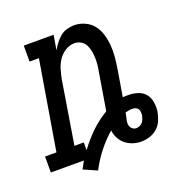

<svg xmlns="http://www.w3.org/2000/svg" viewBox="-138 -636 750 792"><g transform="rotate(-20 237.0 -239.5)"><path d="M160 59 101 33Q105 25 110 16.5Q115 8 119 0H-26V-70H24L89 -460H48V-530H179L168 -465Q176 -480 186.5 -493.5Q197 -507 210 -518Q223 -529 239.5 -533.5Q256 -538 272 -538Q296 -538 318.5 -527.5Q341 -517 355 -499Q369 -481 376 -457.5Q383 -434 385 -410Q387 -386 385 -361Q383 -336 379 -311L359 -190Q365 -191 371 -191Q377 -191 384 -191Q384 -191 384 -191Q384 -191 384 -191Q405 -191 425 -184.5Q445 -178 457.5 -162.5Q470 -147 473 -126Q476 -105 473 -83Q473 -83 472.5 -82.5Q472 -82 472 -81Q469 -63 461 -45.5Q453 -28 438 -15.5Q423 -3 405 2.5Q387 8 368 8Q350 8 332 2Q314 -4 300 -15.5Q286 -27 277.5 -43.5Q269 -60 267 -78Q234 -49 207 -14.5Q180 20 160 59ZM144 -36Q171 -73 203.5 -104.5Q236 -136 275 -159L302 -322Q305 -337 306.5 -352.5Q308 -368 307.5 -383.5Q307 -399 304 -413.5Q301 -428 294.5 -440.5Q288 -453 275 -460.5Q262 -468 247 -468Q226 -468 207 -456Q188 -444 176 -426Q164 -408 158 -387.5Q152 -367 148 -347L103 -70H144ZM368 -51Q376 -51 383.5 -54.5Q391 -58 396 -64Q401 -70 403.5 -77Q406 -84 408 -92Q408 -92 408 -92Q408 -92 408 -92Q408 -92 408 -92Q408 -92 408 -92Q409 -100 408.5 -107.5Q408 -115 404 -121Q400 -127 393 -129.5Q386 -132 378 -132Q371 -132 363.5 -130.5Q356 -129 348 -127V-124Q347 -117 345 -109Q343 -101 341 -93Q340 -86 340.5 -78.5Q341 -71 344.5 -65Q348 -59 354.5 -55Q361 -51 368 -51Z"/></g></svg>

Font: Iosevka Curly Slab Oblique
Style: Regular
Weight: 400
Italic angle: -9°
Monospace: yes
Designer: Belleve Invis
Foundry: Belleve Invis
Version: Version 11.1.0; ttfautohint (v1.8.3)